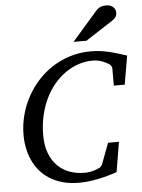

<svg xmlns="http://www.w3.org/2000/svg" viewBox="-62 -975 767 1039"><g transform="rotate(-5 322.0 -455.5)"><path d="M617.2 -491.2H558.1V-584Q558.1 -591.8 552.5 -600.1Q546.9 -608.4 540 -610.8Q538.1 -611.8 531.2 -616Q524.4 -620.1 513.4 -624.5Q502.4 -628.9 487.8 -632.6Q473.1 -636.2 455.1 -636.2Q416.5 -636.2 379.4 -624Q342.3 -611.8 308.8 -588.9Q275.4 -565.9 247.1 -532.7Q218.8 -499.5 198 -457.3Q177.2 -415 165.5 -364.3Q153.8 -313.5 153.8 -255.9Q153.8 -199.2 170.2 -157.7Q186.5 -116.2 214.4 -88.9Q242.2 -61.5 279.5 -48.3Q316.9 -35.2 358.9 -35.2Q375 -35.2 388.2 -37.4Q401.4 -39.6 410.9 -42.5Q420.4 -45.4 426.3 -48.1Q432.1 -50.8 434.1 -51.8Q439.9 -52.7 447 -58.8Q454.1 -64.9 457 -71.8L500 -186H559.1L532.2 -23.9Q526.4 -22 507.1 -15.6Q487.8 -9.3 459.7 -2.2Q431.6 4.9 397 10.5Q362.3 16.1 326.2 16.1Q276.4 16.1 236.3 4.9Q196.3 -6.3 165.5 -25.9Q134.8 -45.4 112.3 -72.3Q89.8 -99.1 75.7 -130.6Q61.5 -162.1 54.7 -196.8Q47.9 -231.4 47.9 -267.1Q47.9 -320.3 61 -372.1Q74.2 -423.8 99.1 -470.5Q124 -517.1 159.7 -556.9Q195.3 -596.7 240 -625.5Q284.7 -654.3 337.6 -670.7Q390.6 -687 450.2 -687Q474.6 -687 497.1 -684.3Q519.5 -681.6 542.5 -676.5Q565.4 -671.4 590.3 -663.8Q615.2 -656.2 644 -647ZM605.5 -884.3Q605.5 -870.1 599.1 -860.6Q592.8 -851.1 581.5 -843.3L431.6 -746.1H361.3L497.6 -902.3Q502.4 -908.2 507.8 -912.6Q513.2 -917 519.8 -920.4Q526.4 -923.8 534.9 -925.5Q543.5 -927.2 554.7 -927.2Q567.9 -927.2 577.4 -923.3Q586.9 -919.4 593 -913.3Q599.1 -907.2 602.3 -899.4Q605.5 -891.6 605.5 -884.3Z"/></g></svg>

Font: Charis SIL Eur
Style: Italic
Weight: 400
Italic angle: -11°
Foundry: SIL International
Version: Version 5.000